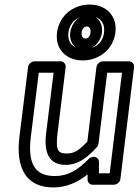

<svg xmlns="http://www.w3.org/2000/svg" viewBox="-20 -785 608 842"><path d="M115 -183 150 -466H215L182 -198C172 -113 197 -62 267 -62C320 -62 360 -90 405 -140C409 -144 411 -150 412 -155L450 -466H515L461 -25H414V-75C414 -88 403 -97 392 -97H389C382 -97 374 -93 369 -88C322 -40 279 -13 221 -13C134 -13 101 -65 115 -183ZM65 -183C49 -53 91 37 214 37C271 37 320 15 364 -20V3C364 14 373 25 386 25H480C491 25 506 15 508 0L568 -491C569 -502 561 -516 546 -516H431C420 -516 405 -506 403 -491L363 -164C325 -124 305 -112 273 -112C237 -112 223 -121 232 -198L268 -491C269 -502 261 -516 246 -516H131C120 -516 105 -506 103 -491ZM349 -570C300 -570 275 -598 280 -642C286 -687 318 -715 367 -715C416 -715 442 -687 436 -642C431 -598 398 -570 349 -570ZM343 -520C416 -520 477 -570 486 -642C495 -715 446 -765 373 -765C300 -765 239 -715 230 -642C221 -570 270 -520 343 -520ZM348 -566C388 -566 422 -601 427 -642C432 -684 407 -719 367 -719C326 -719 293 -684 288 -642C283 -601 307 -566 348 -566ZM355 -616C346 -616 336 -623 338 -642C340 -662 352 -669 361 -669C369 -669 379 -662 377 -642C375 -623 363 -616 355 -616Z"/></svg>

Font: Falling Sky
Style: OuObl
Weight: 400
Designer: Paul D. Hunt
Foundry: Adobe Systems Incorporated
Version: Version 1.02